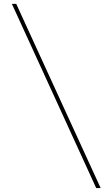

<svg xmlns="http://www.w3.org/2000/svg" viewBox="-20 -800 568 970"><path d="M466 150 40 -780.5H62L488.5 150Z"/></svg>

Font: Bodoni Moda
Style: Regular
Weight: 400
Designer: Owen Earl
Foundry: indestructible type
Version: Version 2.005